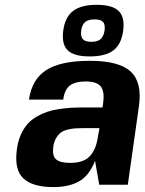

<svg xmlns="http://www.w3.org/2000/svg" viewBox="-20 -760 596 790"><path d="M390.1 0H388.2L371.1 -98.1Q346.2 -36.1 304.4 -13.2Q262.7 9.8 199.2 9.8Q113.8 9.8 75.7 -26.4Q37.6 -62.5 49.8 -147.9Q54.2 -180.2 65.9 -206.1Q77.6 -231.9 93 -249.5Q108.4 -267.1 130.4 -279.8Q152.3 -292.5 173.8 -299.8Q195.3 -307.1 223.4 -311.3Q251.5 -315.4 274.7 -316.7Q297.9 -317.9 327.1 -317.9H401.9L404.8 -339.8Q410.6 -384.8 394 -404.8Q377.4 -424.8 333 -424.8Q288.6 -424.8 266.8 -407.5Q245.1 -390.1 240.2 -350.1H99.1Q111.3 -434.1 170.7 -471.9Q230 -509.8 350.1 -509.8Q469.7 -509.8 517.6 -465.6Q565.4 -421.4 551.8 -324.2L505.9 0ZM389.2 -232.9H388.2H325.2Q304.2 -232.9 290.3 -231.9Q276.4 -231 258.8 -226.8Q241.2 -222.7 230.5 -214.6Q219.7 -206.5 210.9 -191.7Q202.1 -176.8 199.2 -155.8Q194.3 -119.6 210.4 -104.7Q226.6 -89.8 269 -89.8Q298.8 -89.8 320.1 -97.9Q341.3 -106 354.2 -122.6Q367.2 -139.2 374 -159.4Q380.9 -179.7 384.8 -208ZM378.9 -740.2H377H377.9ZM378.9 -740.2H377.9Q442.4 -740.2 468.3 -714.8Q494.1 -689.5 486.8 -633.8Q479.5 -578.1 446.8 -553Q414.1 -527.8 349.1 -527.8Q284.2 -527.8 258.5 -553Q232.9 -578.1 240.2 -633.8Q247.6 -689.5 280.5 -714.8Q313.5 -740.2 377.9 -740.2H377ZM356 -587.9H355.5Q381.3 -587.9 393.8 -598.9Q406.2 -609.9 410.2 -633.8Q413.6 -658.7 404.3 -669.4Q395 -680.2 369.1 -680.2Q343.3 -680.2 330.3 -669.4Q317.4 -658.7 314 -633.8Q311 -609.9 320.8 -598.9Q330.6 -587.9 355.5 -587.9H355Z"/></svg>

Font: Fivo Sans Modern
Style: Italic
Weight: 700
Designer: Alexander Slobzheninov
Foundry: Alexander Slobzheninov
Version: 1.0